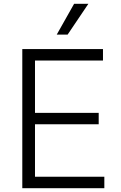

<svg xmlns="http://www.w3.org/2000/svg" viewBox="-20 -984 633 1004"><path d="M96.6 0V-727.3H518.5V-667.6H163V-393.8H496.1V-334.2H163V-59.7H525.6V0ZM276.6 -802.9 367.5 -964.1H442.1L333.5 -802.9Z"/></svg>

Font: Inter UI Light
Style: Regular
Weight: 300
Designer: Rasmus Andersson
Foundry: rsms
Version: 3.2;8d6f07862